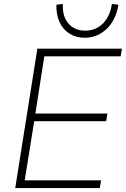

<svg xmlns="http://www.w3.org/2000/svg" viewBox="-20 -951 637 971"><path d="M57 0 169 -705H597L590 -666H204L159 -377H523L517 -338H153L105 -39H491L485 0ZM408 -760Q366 -760 333 -780Q300 -800 282 -837.5Q264 -875 265 -927L298 -931Q295 -867 326.5 -831.5Q358 -796 411 -796Q464 -796 500 -831.5Q536 -867 546 -931L579 -927Q566 -849 519 -804.5Q472 -760 408 -760Z"/></svg>

Font: Mulish ExtraLight
Style: Italic
Weight: 200
Italic angle: -9°
Designer: Vernon Adams
Foundry: Vernon Adams
Version: Version 3.603